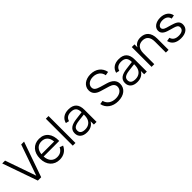

<svg xmlns="http://www.w3.org/2000/svg" viewBox="352 -2213 3705 3705"><g transform="rotate(-45 2205.0 -360.0)"><path d="M257.5 0 5 -720H82.5L302.5 -88.5L523 -720H601L348.5 0Z M844.5 -54.5Q905 -54.5 945.5 -81.5Q986 -108.5 1010 -158.5L1079.5 -133Q1047 -61.5 986.2 -23.2Q925.5 15 844.5 15Q786 15 738.2 -5.2Q690.5 -25.5 656.8 -62.5Q623 -99.5 604.5 -152.2Q586 -205 586 -270Q586 -335.5 604 -388.2Q622 -441 655.5 -478Q689 -515 736 -535Q783 -555 841.5 -555Q902.5 -555 949.5 -534Q996.5 -513 1028.5 -473.5Q1060.5 -434 1076.2 -377.5Q1092 -321 1090 -249.5H664.5Q667 -203.5 680.5 -167.2Q694 -131 717.2 -106Q740.5 -81 772.8 -67.8Q805 -54.5 844.5 -54.5ZM1012.5 -311Q1005.5 -396.5 961.5 -441.8Q917.5 -487 841.5 -487Q766 -487 720.5 -441Q675 -395 666 -311Z M1210.5 0V-735H1284V0Z M1644.5 -555Q1859.5 -555 1859.5 -330.5V0H1786.5V-91Q1757.5 -39 1708 -12Q1658.5 15 1590.5 15Q1547 15 1512.5 4.2Q1478 -6.5 1454 -26.8Q1430 -47 1417 -76Q1404 -105 1404 -141.5Q1404 -184 1419.8 -214.2Q1435.5 -244.5 1464.2 -264.8Q1493 -285 1533.8 -297Q1574.5 -309 1624 -315L1786.5 -335.5Q1786.5 -415 1752 -451.2Q1717.5 -487.5 1643.5 -487.5Q1521.5 -487.5 1494 -386L1424.5 -402.5Q1443.5 -476.5 1500.2 -515.8Q1557 -555 1644.5 -555ZM1631 -255.5Q1590 -250.5 1560.8 -241.5Q1531.5 -232.5 1512.8 -219.2Q1494 -206 1485.5 -187.8Q1477 -169.5 1477 -145.5Q1477 -50.5 1603.5 -50.5Q1638.5 -50.5 1668 -60.2Q1697.5 -70 1720.2 -88.2Q1743 -106.5 1758 -132.5Q1773 -158.5 1779.5 -190.5Q1784.5 -211 1785.5 -233.8Q1786.5 -256.5 1786.5 -274.5Z M2439.5 15Q2382.5 15 2334.2 0.5Q2286 -14 2248.8 -41Q2211.5 -68 2186.8 -106.2Q2162 -144.5 2153 -192.5L2228 -205Q2237 -169.5 2256 -141.8Q2275 -114 2302.5 -94.8Q2330 -75.5 2365.2 -65.5Q2400.5 -55.5 2442.5 -55.5Q2484 -55.5 2518 -65.5Q2552 -75.5 2576.2 -93.8Q2600.5 -112 2614 -137.5Q2627.5 -163 2627.5 -194Q2627.5 -277 2517 -310L2334.5 -364.5Q2181 -409.5 2181 -537.5Q2181 -581 2199 -617.2Q2217 -653.5 2249.2 -679.5Q2281.5 -705.5 2326.8 -720Q2372 -734.5 2426 -734.5Q2480 -734.5 2526.2 -720Q2572.5 -705.5 2607.8 -678.2Q2643 -651 2666.2 -612Q2689.5 -573 2698.5 -524.5L2621.5 -510.5Q2616 -545.5 2599.5 -574Q2583 -602.5 2557.2 -622.5Q2531.5 -642.5 2498 -653.5Q2464.5 -664.5 2425 -664.5Q2387.5 -664.5 2356.8 -655Q2326 -645.5 2304.2 -628.8Q2282.5 -612 2270.5 -589.2Q2258.5 -566.5 2258.5 -540Q2258.5 -519 2265.5 -502.5Q2272.5 -486 2288 -472.5Q2303.5 -459 2327.8 -447.8Q2352 -436.5 2387 -426L2527.5 -385Q2614.5 -359.5 2658.5 -312.5Q2702.5 -265.5 2702.5 -196.5Q2702.5 -148.5 2683.8 -109.5Q2665 -70.5 2630.5 -42.8Q2596 -15 2547.5 0Q2499 15 2439.5 15Z M3016.5 -555Q3231.5 -555 3231.5 -330.5V0H3158.5V-91Q3129.5 -39 3080 -12Q3030.5 15 2962.5 15Q2919 15 2884.5 4.2Q2850 -6.5 2826 -26.8Q2802 -47 2789 -76Q2776 -105 2776 -141.5Q2776 -184 2791.8 -214.2Q2807.5 -244.5 2836.2 -264.8Q2865 -285 2905.8 -297Q2946.5 -309 2996 -315L3158.5 -335.5Q3158.5 -415 3124 -451.2Q3089.5 -487.5 3015.5 -487.5Q2893.5 -487.5 2866 -386L2796.5 -402.5Q2815.5 -476.5 2872.2 -515.8Q2929 -555 3016.5 -555ZM3003 -255.5Q2962 -250.5 2932.8 -241.5Q2903.5 -232.5 2884.8 -219.2Q2866 -206 2857.5 -187.8Q2849 -169.5 2849 -145.5Q2849 -50.5 2975.5 -50.5Q3010.5 -50.5 3040 -60.2Q3069.5 -70 3092.2 -88.2Q3115 -106.5 3130 -132.5Q3145 -158.5 3151.5 -190.5Q3156.5 -211 3157.5 -233.8Q3158.5 -256.5 3158.5 -274.5Z M3751 -296.5Q3751 -347 3739.8 -382.5Q3728.5 -418 3707.8 -440.8Q3687 -463.5 3658.2 -474Q3629.5 -484.5 3594.5 -484.5Q3560 -484.5 3530.5 -474Q3501 -463.5 3479.8 -441Q3458.5 -418.5 3446.5 -382.8Q3434.5 -347 3434.5 -296.5V0H3361V-540H3434.5V-459.5Q3443.5 -477.5 3457.8 -494.8Q3472 -512 3493 -525.2Q3514 -538.5 3542 -546.8Q3570 -555 3607 -555Q3656 -555 3696 -540.2Q3736 -525.5 3764.5 -495Q3793 -464.5 3808.8 -417.5Q3824.5 -370.5 3824.5 -306.5V0H3751Z M4156.5 14.5Q4062 14.5 4003 -24.2Q3944 -63 3924.5 -140.5L4000.5 -154Q4015 -102.5 4054.5 -77.5Q4094 -52.5 4157.5 -52.5Q4221.5 -52.5 4257.2 -77.2Q4293 -102 4293 -147.5Q4293 -159.5 4290.2 -169.5Q4287.5 -179.5 4280.8 -188.2Q4274 -197 4263 -204.8Q4252 -212.5 4235 -219Q4220 -225 4195.2 -232.5Q4170.5 -240 4139 -248.5Q4100.5 -259 4064.8 -270.8Q4029 -282.5 4001.5 -299.8Q3974 -317 3957.5 -342.2Q3941 -367.5 3941 -404Q3941 -437 3956.2 -464.8Q3971.5 -492.5 3999 -512.5Q4026.5 -532.5 4064.8 -543.8Q4103 -555 4148.5 -555Q4193 -555 4231 -543.8Q4269 -532.5 4297.8 -512Q4326.5 -491.5 4344.8 -462.2Q4363 -433 4368 -397.5L4293 -384Q4289.5 -408.5 4277.2 -427.8Q4265 -447 4246 -460.5Q4227 -474 4201.5 -481Q4176 -488 4145 -488Q4117.5 -488 4094 -481.8Q4070.5 -475.5 4053 -464.8Q4035.5 -454 4025.5 -438.8Q4015.5 -423.5 4015.5 -405.5Q4015.5 -384.5 4028.5 -370Q4041.5 -355.5 4061 -345.8Q4080.5 -336 4103.8 -329.2Q4127 -322.5 4148 -317Q4176 -309.5 4204 -300.5Q4232 -291.5 4256 -283Q4316.5 -261.5 4342.8 -229.5Q4369 -197.5 4369 -149Q4369 -111 4354.2 -80.8Q4339.5 -50.5 4312 -29.2Q4284.5 -8 4245.2 3.2Q4206 14.5 4156.5 14.5Z"/></g></svg>

Font: Vela Sans
Style: Regular
Weight: 400
Designer: Principal design: Mikhail Sharanda - project Manrope.
Design modification: Ravid Balaliev
Foundry: Mikhail Sharanda
Version: Version 1.001;August 23, 2023;FontCreator 14.0.0.2901 64-bit